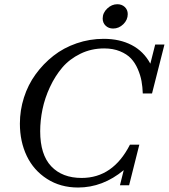

<svg xmlns="http://www.w3.org/2000/svg" viewBox="-20 -857 783 891"><path d="M504.9 -724.6Q483.9 -724.6 470.2 -737.8Q456.5 -751 456.5 -771Q456.5 -797.4 477.5 -817.4Q498.5 -837.4 524.4 -837.4Q545.4 -837.4 559.1 -824.5Q572.8 -811.5 572.8 -791.5Q572.8 -764.6 552.2 -744.6Q531.7 -724.6 504.9 -724.6ZM342.3 13.2Q260.7 13.2 198.5 -26.6Q136.2 -66.4 104.2 -133.3Q72.3 -200.2 72.3 -283.2Q72.3 -345.2 91.1 -404.3Q109.9 -463.4 145.3 -512.2Q180.7 -561 228 -598.1Q275.4 -635.3 335.7 -656Q396 -676.8 461.4 -676.8Q535.6 -676.8 591.1 -647.9Q646.5 -619.1 677.7 -561.5L700.2 -650.4H743.2L685.5 -423.3H642.6Q641.6 -453.6 636.7 -480.7Q631.8 -507.8 619.4 -536.6Q606.9 -565.4 587.9 -585.7Q568.8 -606 536.9 -619.1Q504.9 -632.3 463.4 -632.3Q403.8 -632.3 353.3 -607.7Q302.7 -583 269 -543.5Q235.4 -503.9 211.7 -452.9Q188 -401.9 177.2 -349.9Q166.5 -297.9 166.5 -248Q166.5 -139.2 217.8 -85.2Q269 -31.2 358.9 -31.2Q504.4 -31.2 583 -185.5H626.5L579.1 2.9H536.6L554.2 -67.4Q457 13.2 342.3 13.2Z"/></svg>

Font: Elstob 6pt
Style: Italic
Weight: 400
Italic angle: -20°
Designer: Peter S. Baker
Version: Version 1.015